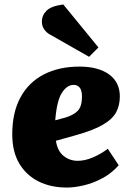

<svg xmlns="http://www.w3.org/2000/svg" viewBox="-20 -828 591 862"><path d="M337 -529Q421 -529 469.5 -494Q518 -459 518 -395Q518 -355 501.5 -324Q485 -293 441 -267.5Q397 -242 317 -220L231 -196Q238 -150 265.5 -128Q293 -106 329 -106Q361 -106 396.5 -121Q432 -136 464 -160L513 -86Q481 -50 440 -28Q399 -6 357 4Q315 14 280 14Q208 14 153 -13.5Q98 -41 66.5 -94Q35 -147 35 -225Q35 -323 72 -391Q109 -459 177 -494Q245 -529 337 -529ZM348 -394Q348 -423 337.5 -435Q327 -447 311 -447Q281 -447 258 -411.5Q235 -376 228 -288L273 -300Q310 -311 329 -330.5Q348 -350 348 -394ZM422 -615 380 -573 206 -672Q189 -681 178.5 -696Q168 -711 168 -731Q168 -759 189 -780Q210 -801 264 -808Z"/></svg>

Font: Literata 12pt ExtraBold
Style: Italic
Weight: 800
Italic angle: -2°
Designer: Latin by Veronika Burian and Jose Scaglione. Greek by Irene Vlachou. Cyrillic by Vera Evstafieva
Foundry: TypeTogether
Version: Version 3.002